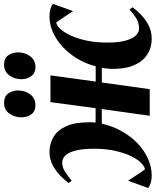

<svg xmlns="http://www.w3.org/2000/svg" viewBox="63 -850 788 972"><g transform="rotate(-90 457.0 -364.0)"><path d="M53.5 10Q32.5 10 17.5 5.2Q2.5 0.5 -9 -7.5L28 -109.5Q34 -100.5 41.5 -89.2Q49 -78 56.8 -66Q64.5 -54 72 -43.2Q79.5 -32.5 86 -24Q102 -27 120 -45.5Q138 -64 153.8 -97.2Q169.5 -130.5 179.8 -177Q190 -223.5 190 -281.5Q190 -339.5 180.8 -375.2Q171.5 -411 155.8 -427Q140 -443 120.5 -443Q96.5 -443 75.8 -430Q55 -417 28 -395.5L16.5 -410.5Q26.5 -425 48.8 -448Q71 -471 103 -489.2Q135 -507.5 173 -507.5Q215 -507.5 249.2 -487.5Q283.5 -467.5 303.8 -423.5Q324 -379.5 324 -306Q324 -299 323.8 -290.2Q323.5 -281.5 322.5 -274H395.5L426 -502.5H561.5L530 -273.5H607.5Q625 -340.5 663.8 -393.2Q702.5 -446 754.2 -476.8Q806 -507.5 861 -507.5Q882 -507.5 897 -503Q912 -498.5 923.5 -490L886.5 -388Q880.5 -397 873.2 -408.2Q866 -419.5 858 -431.5Q850 -443.5 842.5 -454.2Q835 -465 829 -473.5Q814 -471 796.2 -452Q778.5 -433 763 -399.5Q747.5 -366 737.5 -319.5Q727.5 -273 727.5 -215.5Q727.5 -159.5 737 -123.8Q746.5 -88 762.8 -71Q779 -54 799 -54Q824.5 -54 846 -66Q867.5 -78 895 -102L906 -87Q896.5 -73 874.2 -49.8Q852 -26.5 819.5 -8.2Q787 10 747 10Q699.5 10 664 -14.5Q628.5 -39 610.2 -86Q592 -133 594.5 -200Q595 -208.5 596.5 -220.2Q598 -232 599 -242.5H525.5L491.5 0H357L391 -243L317 -242.5Q304 -185.5 277.2 -139Q250.5 -92.5 214.8 -59.2Q179 -26 137.8 -8Q96.5 10 53.5 10ZM409.5 -578.5Q380 -578.5 364.5 -599.2Q349 -620 349 -649.5Q349 -685 368.5 -711.2Q388 -737.5 422 -737.5Q455.5 -737.5 470.2 -715.8Q485 -694 485 -667.5Q485 -631.5 465.2 -605Q445.5 -578.5 409.5 -578.5ZM602.5 -578.5Q573.5 -578.5 557.8 -599.2Q542 -620 542 -649.5Q542 -685 561.8 -711.2Q581.5 -737.5 615 -737.5Q648.5 -737.5 663.2 -715.8Q678 -694 678 -667.5Q678 -631.5 658.2 -605Q638.5 -578.5 602.5 -578.5Z"/></g></svg>

Font: Merriweather 144pt
Style: Bold Italic
Weight: 700
Italic angle: -7.8°
Version: Version 2.101